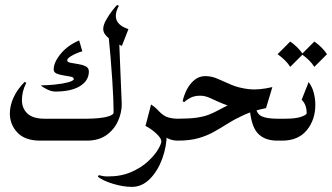

<svg xmlns="http://www.w3.org/2000/svg" viewBox="-20 -564 1332 770"><path d="M336.4 -277.3Q336.4 -240.7 301 -218.8Q265.6 -196.8 201.2 -196.8Q187.5 -196.8 169.9 -205.1Q152.3 -213.4 143.6 -221.7Q169.4 -221.7 200.4 -224.9Q231.4 -228 253.7 -234.1Q275.9 -240.2 275.9 -247.1Q275.9 -253.9 263.7 -256.6Q251.5 -259.3 235.6 -261.5Q219.7 -263.7 207.5 -268.8Q195.3 -273.9 195.3 -285.2Q195.3 -314 223.4 -348.1Q251.5 -382.3 297.4 -401.9L310.1 -358.4Q300.8 -356 286.4 -349.9Q272 -343.8 260.7 -336.2Q249.5 -328.6 249.5 -321.8Q249.5 -314.9 262.7 -312.3Q275.9 -309.6 293 -307.1Q310.1 -304.7 323.2 -298.3Q336.4 -292 336.4 -277.3ZM293 0H141.1Q80.6 0 50 -32.2Q19.5 -64.5 19.5 -108.9Q19.5 -140.1 34.4 -173.1Q49.3 -206.1 79.1 -235.8L85.4 -231.9Q76.2 -213.9 72 -196.3Q67.9 -178.7 67.9 -163.1Q67.9 -129.4 90.1 -108.6Q112.3 -87.9 158.2 -87.9H293Q301.8 -87.9 306.9 -75.7Q312 -63.5 312 -47.9Q312 -30.8 307.4 -15.4Q302.7 0 293 0ZM412.6 -450.7 457 -421.9Q460 -353 462.6 -284.2Q465.3 -215.3 468.3 -146.5Q468.3 -111.8 452.9 -77.9Q437.5 -43.9 406.5 -22Q375.5 0 328.1 0Q316.9 0 311.3 -13.4Q305.7 -26.9 305.7 -43.9Q305.7 -61 311.3 -74.5Q316.9 -87.9 328.1 -87.9Q350.6 -87.9 374.8 -90.1Q398.9 -92.3 417 -98.1Q435.1 -104 438 -114.7L433.6 -97.7Q435.5 -103.5 435.5 -122.1Q435.5 -159.7 430.2 -244.1Q424.8 -328.6 412.6 -450.7ZM450.2 -544.4 456.5 -540.5Q419.9 -471.7 495.1 -447.3L468.8 -379.9Q438.5 -393.1 416.3 -410.6Q394 -428.2 394 -447.8Q394 -463.9 405.8 -484.4Q417.5 -504.9 430.9 -522.2Q444.3 -539.6 450.2 -544.4ZM328.1 0H293.9Q278.3 0 271.7 -13.4Q265.1 -26.9 265.1 -43.9Q265.1 -61 271.7 -74.5Q278.3 -87.9 293.9 -87.9H328.1Q342.8 -87.9 350.1 -74.5Q357.4 -61 357.4 -43.9Q357.4 -26.9 350.1 -13.4Q342.8 0 328.1 0Z M372.6 145 376 138.2Q382.8 140.1 391.1 141.8Q399.4 143.6 412.6 143.6Q465.8 143.6 506.1 126Q546.4 108.4 573.2 83.5Q600.1 58.6 613.5 35.9Q627 13.2 627 2.9Q627 -9.8 606.7 -28.6Q586.4 -47.4 563.5 -59.1L585.9 -145Q616.2 -125.5 632.6 -96.7Q648.9 -67.9 648.9 -30.3Q648.9 22.5 630.9 72Q612.8 121.6 581.1 153.6Q549.3 185.5 508.8 185.5Q475.1 185.5 434.8 173.6Q394.5 161.6 372.6 145ZM692.9 -87.9Q708 -87.9 715.6 -74.5Q723.1 -61 723.1 -43.9Q723.1 -26.9 715.6 -13.4Q708 0 692.9 0Q669.4 0 649.9 -10.5Q630.4 -21 616.2 -35.6V-119.1Q636.2 -98.1 654.8 -93Q673.3 -87.9 692.9 -87.9Z M692.9 0Q681.6 0 676 -13.4Q670.4 -26.9 670.4 -43.9Q670.4 -61 676 -74.5Q681.6 -87.9 692.9 -87.9Q738.8 -87.9 767.8 -92Q796.9 -96.2 817.1 -104Q837.4 -111.8 856.2 -122.3Q875 -132.8 899.7 -145Q924.3 -157.2 961.7 -170.9Q999 -184.6 1057.6 -198.2L1036.1 -137.2Q981.9 -126 942.9 -130.9Q903.8 -135.7 875.5 -147.5Q847.2 -159.2 825.2 -169.7Q803.2 -180.2 783.2 -180.2Q760.7 -180.2 744.9 -172.4Q729 -164.6 719.2 -154.8L712.4 -157.7Q717.3 -181.2 729.2 -204.6Q741.2 -228 760 -243.4Q778.8 -258.8 803.2 -258.8Q829.1 -258.8 853.8 -247.6Q878.4 -236.3 908 -223.9Q937.5 -211.4 977.1 -206.5Q1016.6 -201.7 1072.3 -214.8L1046.9 -130.4Q996.1 -120.1 960.4 -104Q924.8 -87.9 896.2 -70.1Q867.7 -52.2 839.4 -36.1Q811 -20 776.4 -10Q741.7 0 692.9 0ZM1091.8 0Q1039.6 0 1012.2 -31.2Q984.9 -62.5 980.5 -142.6L1002.4 -148.4Q1006.8 -108.9 1027.8 -98.4Q1048.8 -87.9 1091.8 -87.9Q1105 -87.9 1111.3 -74.5Q1117.7 -61 1117.7 -43.9Q1117.7 -26.9 1111.3 -13.4Q1105 0 1091.8 0Z M1091.8 -87.9H1122.6Q1166.5 -87.9 1188.2 -95.7Q1210 -103.5 1210 -110.8Q1210 -125.5 1205.6 -138.9Q1201.2 -152.3 1189.9 -164.1L1217.8 -234.9Q1231.9 -216.3 1238.3 -192.1Q1244.6 -168 1244.6 -144Q1244.6 -83.5 1210.2 -41.7Q1175.8 0 1111.8 0H1091.8Q1079.6 0 1073.7 -14.2Q1067.9 -28.3 1067.9 -45.4Q1067.9 -62.5 1073.7 -75.2Q1079.6 -87.9 1091.8 -87.9ZM1144 -397.5Q1175.3 -375.5 1194.8 -346.7L1144 -295.9Q1134.3 -311 1121.3 -323.5Q1108.4 -335.9 1093.3 -346.7ZM1240.7 -397.5Q1272 -375.5 1291.5 -346.7L1240.7 -295.9Q1231 -311 1218 -323.5Q1205.1 -335.9 1189.9 -346.7Z"/></svg>

Font: Lateef
Style: Regular
Weight: 400
Designer: SIL International
Foundry: SIL International
Version: Version 4.200